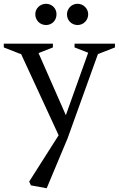

<svg xmlns="http://www.w3.org/2000/svg" viewBox="-40 -730 626 1012"><path d="M-20 -480V-500H238.8V-480L163.1 -450.2L307.1 -123L424.8 -452.1L353 -480V-500H565.9V-480L476.1 -444.8L315.9 0L206.1 262.2L123 247.1L113.8 227.1L269 -17.1L69.8 -448.2V-444.8ZM146 -654.8Q146 -666.5 150.4 -676.5Q154.8 -686.5 162.4 -693.8Q169.9 -701.2 180.4 -705.6Q190.9 -710 202.6 -710Q214.4 -710 224.6 -705.6Q234.9 -701.2 242.2 -693.8Q249.5 -686.5 253.7 -676.5Q257.8 -666.5 257.8 -654.8Q257.8 -643.1 253.7 -632.6Q249.5 -622.1 242.2 -614.5Q234.9 -606.9 224.6 -602.5Q214.4 -598.1 202.6 -598.1Q190.9 -598.1 180.4 -602.5Q169.9 -606.9 162.4 -614.5Q154.8 -622.1 150.4 -632.6Q146 -643.1 146 -654.8ZM313 -654.8Q313 -666 317.4 -676Q321.8 -686 329.1 -693.6Q336.4 -701.2 346.7 -705.6Q356.9 -710 368.7 -710Q380.4 -710 390.6 -705.6Q400.9 -701.2 408.4 -693.6Q416 -686 420.4 -676Q424.8 -666 424.8 -654.8Q424.8 -643.1 420.4 -632.6Q416 -622.1 408.4 -614.5Q400.9 -606.9 390.6 -602.5Q380.4 -598.1 368.7 -598.1Q356.9 -598.1 346.7 -602.5Q336.4 -606.9 328.9 -614.5Q321.3 -622.1 317.1 -632.6Q313 -643.1 313 -654.8Z"/></svg>

Font: Amethysta
Style: Regular
Weight: 400
Designer: Konstantin Vinogradov, Alexei Vanyashin
Foundry: Cyreal (www.cyreal.org)
Version: Version 1.003